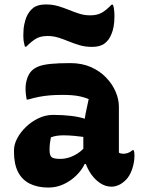

<svg xmlns="http://www.w3.org/2000/svg" viewBox="-20 -834 640 864"><path d="M515 -354Q515 -334 515 -313.5Q515 -293 515 -273Q515 -253 515 -233Q515 -213 515 -193Q515 -181 515 -169.5Q515 -158 515 -147Q518 -145 524 -143.5Q530 -142 534 -142Q544 -142 555 -145.5Q566 -149 576 -158H582Q584 -151 584.5 -146Q585 -141 585 -133Q585 -103 574.5 -72.5Q564 -42 547 -25Q530 -8 513.5 -1Q497 6 482 6Q455 6 431.5 -9.5Q408 -25 391 -49Q374 -73 364.5 -101Q355 -129 355 -153Q355 -173 355 -192Q355 -211 355 -230Q355 -249 357.5 -272Q360 -295 365.5 -324Q371 -353 379 -388Q360 -396 341.5 -400Q323 -404 303.5 -405.5Q284 -407 261 -407Q231 -407 206 -405Q181 -403 157 -398.5Q133 -394 106 -386H100Q98 -396 96.5 -409Q95 -422 95 -435Q95 -458 102 -480Q109 -502 123 -516Q135 -528 154.5 -535.5Q174 -543 208 -546.5Q242 -550 297 -550Q349 -550 389.5 -532Q430 -514 458 -484.5Q486 -455 500.5 -421Q515 -387 515 -354ZM203 -159Q203 -135 212 -127Q221 -119 251 -119Q270 -119 290 -125Q310 -131 330 -144Q350 -157 367 -178L376 -96H361Q349 -70 324.5 -45.5Q300 -21 267.5 -5.5Q235 10 198 10Q149 10 114 -7.5Q79 -25 61 -60.5Q43 -96 43 -150V-158Q43 -184 57.5 -211.5Q72 -239 97 -263Q122 -287 153.5 -302Q185 -317 219 -317Q263 -317 300 -312.5Q337 -308 364 -299Q391 -290 403 -278Q409 -272 414.5 -262.5Q420 -253 423.5 -239Q427 -225 427 -205Q400 -212 371.5 -216Q343 -220 316 -222.5Q289 -225 266 -225Q250 -225 236 -223Q222 -221 209 -216Q206 -201 204.5 -188Q203 -175 203 -161ZM386 -765Q416 -765 436.5 -776Q457 -787 482 -813H488Q491 -806 492.5 -796.5Q494 -787 494.5 -778Q495 -769 495 -761Q495 -733 491 -713Q487 -693 482 -682Q472 -655 451.5 -639Q431 -623 394 -623Q364 -623 338.5 -630.5Q313 -638 290 -647.5Q267 -657 243.5 -664.5Q220 -672 194 -672Q164 -672 144 -661Q124 -650 98 -624H92Q90 -632 88 -641Q86 -650 85.5 -659.5Q85 -669 85 -676Q85 -705 89.5 -725Q94 -745 98 -755Q109 -782 129 -798Q149 -814 186 -814Q216 -814 241.5 -806.5Q267 -799 290 -789.5Q313 -780 336.5 -772.5Q360 -765 386 -765Z"/></svg>

Font: Recursive Casual ExtraBold
Style: Regular
Weight: 800
Version: Version 1.047